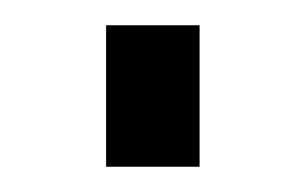

<svg xmlns="http://www.w3.org/2000/svg" viewBox="-20 -132 242 152"><path d="M64 0V-112H138V0Z"/></svg>

Font: Raleway Thin Medium
Style: Regular
Weight: 500
Version: Version 4.026